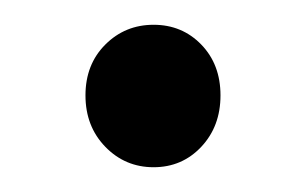

<svg xmlns="http://www.w3.org/2000/svg" viewBox="-20 -126 247 155"><path d="M158 -49Q158 -24 142.5 -7.5Q127 9 104 9Q81 9 65 -7.5Q49 -24 49 -49Q49 -74 65 -90Q81 -106 104 -106Q127 -106 142.5 -90Q158 -74 158 -49Z"/></svg>

Font: Montserrat arm2
Style: Regular
Weight: 400
Designer: Julieta Ulanovsky
Foundry: Julieta Ulanovsky
Version: Version 6.000